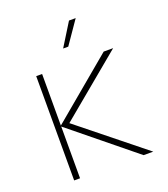

<svg xmlns="http://www.w3.org/2000/svg" viewBox="-134 -821 803 917"><g transform="rotate(-20 268.0 -363.0)"><path d="M438 0 115 -263V0H85V-530H115V-268L428 -530H476L157 -265L487 0ZM251 -610 323 -726H357L277 -610Z"/></g></svg>

Font: Geist Thin
Style: Regular
Weight: 400
Designer: Basement.studio, Andrés Briganti, Mateo Zaragoza
Foundry: Basement.studio, Vercel, Andrés Briganti, Guido Ferreyra, Mateo Zaragoza
Version: Version 1.401